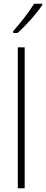

<svg xmlns="http://www.w3.org/2000/svg" viewBox="-20 -1015 248 1035"><path d="M208 -988V-995H164C134 -947 94 -896 51 -847V-837H74C118 -875 177 -941 208 -988ZM113 0V-760H76V0Z"/></svg>

Font: Noto Sans Myanmar UI Condensed ExtraLight
Style: Regular
Weight: 200
Width: 3
Designer: Monotype Design Team
Foundry: Monotype Imaging Inc.
Version: Version 2.103